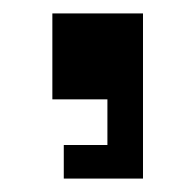

<svg xmlns="http://www.w3.org/2000/svg" viewBox="-20 -141 291 286"><path d="M75 125H193V-121H58V7H140V75H75Z"/></svg>

Font: Meta Space
Style: Regular
Weight: 400
Designer: Meta Pool / Florian Karsten
Foundry: Meta Pool / Florian Karsten
Version: Version 2.000;Glyphs 3.1.1 (3137)